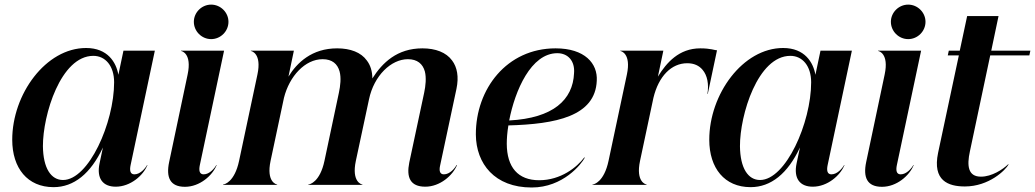

<svg xmlns="http://www.w3.org/2000/svg" viewBox="-20 -801 4485 832"><path d="M212 10C300 10 373 -48.5 426 -162L411.5 -93.5C397.5 -28 425.5 8 481.5 8C545 8 601 -40.5 619 -86H617.5C610 -72 588 -45.5 562.5 -45.5C544 -45.5 541 -62.5 546 -86L651 -581.5H515L493 -477C483.5 -530.5 447 -593 353 -593C178.5 -593 33 -393 33 -195.5C33 -72.5 99 10 212 10ZM253 -21C201.5 -21 167 -71.5 166 -167.5C165.5 -302.5 243 -559 384.5 -559C436.5 -559 474.5 -515.5 474.5 -444.5C474.5 -269 364.5 -21 253 -21Z M793 -478 713 -99C699 -32.5 716.5 8.5 781.5 8.5C845.5 8.5 901 -40.5 919 -86H917.5C910 -72 888 -45.5 862.5 -45.5C844 -45.5 841 -62.5 846 -86L951 -581.5H764.5V-580C767.5 -580 812.5 -569.5 793 -478ZM895 -631.5C936 -631.5 970 -665.5 970 -706.5C970 -747 936 -781 895 -781C854 -781 820 -747 820 -706.5C820 -665.5 854 -631.5 895 -631.5Z M946.5 0H1181V-1.5C1178 -1.5 1133 -12 1152.5 -104L1210.5 -377C1234 -471 1302 -544.5 1378 -544.5C1419.5 -544.5 1442.5 -524 1451.5 -491.5C1459 -464 1455 -429.5 1448.5 -399L1386 -104C1366.5 -12 1322 -1.5 1316 -1.5V0H1550.5V-1.5C1547.5 -1.5 1502.5 -12 1522 -104L1579 -370.5C1600.5 -473.5 1675 -544.5 1747.5 -544.5C1788.5 -544.5 1812 -524 1821 -491.5C1828 -464 1824.5 -429.5 1818 -399L1753.5 -96.5C1740.5 -32.5 1757.5 8 1823 8C1886.5 8 1942 -40.5 1960.5 -86H1958.5C1951 -72 1929.5 -45.5 1903.5 -45.5C1885 -45.5 1882.5 -62.5 1887 -83L1958 -416C1969 -468.5 1961 -510 1939 -539C1913.5 -574 1867.5 -591.5 1810.5 -591.5C1701 -591.5 1637 -529.5 1593.5 -461C1593.5 -492.5 1585 -519 1569.5 -539C1544.5 -574 1498.5 -591.5 1441 -591.5C1331.5 -591.5 1267 -529.5 1230 -469L1253.5 -581.5H1067V-580C1070 -580 1115 -569.5 1095.5 -478L1016 -104C996.5 -12 952.5 -1.5 946.5 -1.5Z M2042 -218C2043 -91.5 2123.5 11.5 2284 11.5C2420.5 11.5 2500 -90.5 2514 -117.5L2512 -119C2481 -77 2410.5 -20 2316.5 -20C2224.5 -20 2176.5 -76 2176 -178C2176 -200 2178 -228 2183 -257.5C2388 -263 2559.5 -297 2566 -451C2570.5 -526 2514 -591.5 2387.5 -591.5C2176 -591.5 2041.5 -415.5 2042 -218ZM2186.5 -279C2211.5 -408.5 2281 -570.5 2395 -570.5C2441 -570.5 2472 -537 2467.5 -483.5C2462.5 -369 2378 -289 2186.5 -279Z M2547.5 0H2782V-1.5C2779 -1.5 2734 -12 2753.5 -104L2811.5 -377C2834 -471 2889.5 -527 2958 -527C2988 -527 3009.5 -516.5 3024.5 -498.5C3045 -474.5 3052.5 -436.5 3045.5 -394H3047L3087 -583C3078 -583 3060 -591.5 3014.5 -591.5C2922.5 -591.5 2868 -529.5 2831 -469L2854.5 -581.5H2668V-580C2671 -580 2716 -569.5 2696.5 -478L2617 -104C2597.5 -12 2553.5 -1.5 2547.5 -1.5Z M3232.5 10C3320.5 10 3393.5 -48.5 3446.5 -162L3432 -93.5C3418 -28 3446 8 3502 8C3565.5 8 3621.5 -40.5 3639.5 -86H3638C3630.5 -72 3608.5 -45.5 3583 -45.5C3564.5 -45.5 3561.5 -62.5 3566.5 -86L3671.5 -581.5H3535.5L3513.5 -477C3504 -530.5 3467.5 -593 3373.5 -593C3199 -593 3053.5 -393 3053.5 -195.5C3053.5 -72.5 3119.5 10 3232.5 10ZM3273.5 -21C3222 -21 3187.5 -71.5 3186.5 -167.5C3186 -302.5 3263.5 -559 3405 -559C3457 -559 3495 -515.5 3495 -444.5C3495 -269 3385 -21 3273.5 -21Z M3813.5 -478 3733.5 -99C3719.5 -32.5 3737 8.5 3802 8.5C3866 8.5 3921.5 -40.5 3939.5 -86H3938C3930.5 -72 3908.5 -45.5 3883 -45.5C3864.5 -45.5 3861.5 -62.5 3866.5 -86L3971.5 -581.5H3785V-580C3788 -580 3833 -569.5 3813.5 -478ZM3915.5 -631.5C3956.5 -631.5 3990.5 -665.5 3990.5 -706.5C3990.5 -747 3956.5 -781 3915.5 -781C3874.5 -781 3840.5 -747 3840.5 -706.5C3840.5 -665.5 3874.5 -631.5 3915.5 -631.5Z M4183 -145.5 4271 -561H4440.5L4445 -581.5H4275.5L4307 -731.5H4171L4139 -581.5H4091.5L4087 -561H4135L4045 -138.5C4020 -18 4089 7 4161 7C4266 7 4337.5 -64 4351 -89H4348.5C4326.5 -67.5 4277.5 -35 4230.5 -35.5C4175 -35.5 4169 -82 4183 -145.5Z"/></svg>

Font: Beautique Display
Style: Bold
Weight: 700
Italic angle: -12°
Designer: Nhat-Quang Ngo
Version: Version 1.100;Glyphs 3.2.3 (3260)